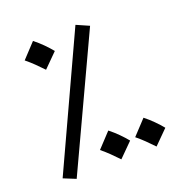

<svg xmlns="http://www.w3.org/2000/svg" viewBox="-128 -802 905 943"><g transform="rotate(-20 324.5 -330.5)"><path d="M114 26 433 -658 367 -687 50 0ZM156 -529 228 -601C206 -628 176 -659 144 -684L73 -608C106 -581 124 -562 156 -529ZM353 11 425 -61C403 -88 373 -119 341 -144L270 -68C303 -41 321 -22 353 11ZM537 11 609 -61C587 -88 557 -119 525 -144L454 -68C487 -41 505 -22 537 11Z"/></g></svg>

Font: Noto Sans Arabic UI
Style: Regular
Weight: 400
Designer: Monotype Design Team, Nadine Chahine and Nizar Qandah
Foundry: Monotype Imaging Inc.
Version: Version 2.010